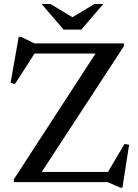

<svg xmlns="http://www.w3.org/2000/svg" viewBox="-20 -886 672 934"><path d="M582.5 -675V-661L171.5 -32L144.5 -49.5H505L586 -186L608 -181.5L575.5 27H565.5L504 0H47.5V-14L456.5 -643.5L493.5 -625.5H148L53 -477.5L31.5 -483L71 -706.5H83L147 -675ZM342 -796.5H323L439.5 -866.5H482.5L375.5 -742H289.5L182.5 -866.5H225.5Z"/></svg>

Font: Newsreader 24pt Medium
Style: Regular
Weight: 500
Designer: Hugues Gentile
Foundry: Production Type
Version: Version 1.003